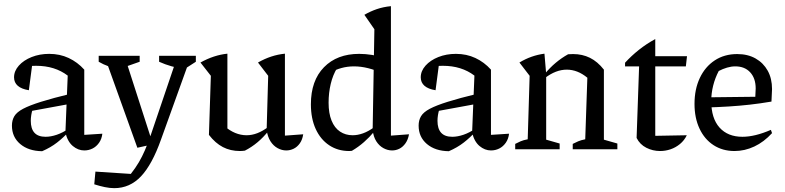

<svg xmlns="http://www.w3.org/2000/svg" viewBox="-20 -776 4079 998"><path d="M418 6Q386 6 358.5 -17Q331 -40 320 -87L332 -383Q265 -434 168 -434Q149 -434 131 -432Q113 -430 97 -426L149 -452L130 -307Q92 -313 72.5 -330Q53 -347 53 -374Q53 -407 78 -435Q103 -463 144.5 -479.5Q186 -496 236 -496Q291 -496 337 -474.5Q383 -453 418 -414V-75L512 -81Q509 -54 495 -34Q481 -14 461 -4Q441 6 418 6ZM199 10Q128 9 85 -27.5Q42 -64 42 -123Q42 -151 54.5 -172Q67 -193 100 -210.5Q133 -228 193.5 -247Q254 -266 349 -289V-237L120 -195L150 -209Q145 -194 142.5 -178Q140 -162 140 -148Q140 -107 159 -86Q178 -65 217 -65Q244 -65 275 -75.5Q306 -86 340 -109V-94Q310 -61 276.5 -35Q243 -9 199 10Z M470 182 476 116 660 128Q685 96 702 67Q719 38 733 5.5Q747 -27 762 -69L900 -476H970L817 -51Q771 79 713 140.5Q655 202 574 202Q551 202 524.5 196.5Q498 191 470 182ZM694 -8 526 -476H630L775 -26ZM598 -417Q570 -422 543.5 -431.5Q517 -441 493 -455V-486H706V-455ZM939 -417Q905 -422 871.5 -431.5Q838 -441 807 -455V-486H998V-455Z M1461 -71 1556 -78Q1552 -50 1538.5 -31Q1525 -12 1506.5 -3Q1488 6 1468 6Q1445 6 1423 -6Q1401 -18 1386 -41.5Q1371 -65 1366 -100L1374 -382L1321 -451Q1389 -490 1461 -497ZM1253 7Q1246 8 1239.5 8.5Q1233 9 1227 9Q1178 9 1138.5 -11.5Q1099 -32 1066 -75L1146 -121Q1201 -73 1262 -73Q1317 -73 1374 -116L1376 -96Q1349 -62 1318.5 -36.5Q1288 -11 1253 7ZM1066 -75 1076 -382 1022 -451Q1092 -490 1162 -497V-88Z M1795 9Q1736 9 1691 -21Q1646 -51 1621 -105.5Q1596 -160 1596 -234Q1596 -357 1664 -426.5Q1732 -496 1847 -496Q1879 -496 1914 -490.5Q1949 -485 1986 -473L1972 -393Q1892 -431 1820 -431Q1786 -431 1755 -422.5Q1724 -414 1694 -397L1732 -422Q1710 -386 1699 -339.5Q1688 -293 1688 -242Q1688 -187 1703.5 -149Q1719 -111 1747.5 -92Q1776 -73 1813 -73Q1839 -73 1867 -83Q1895 -93 1925 -115V-92Q1901 -63 1872 -37.5Q1843 -12 1809 8Q1806 8 1802.5 8.5Q1799 9 1795 9ZM2018 6Q1995 6 1973 -6Q1951 -18 1936 -41.5Q1921 -65 1917 -100L1926 -624L1874 -699Q1905 -717 1938.5 -728.5Q1972 -740 2012 -744V-71L2106 -78Q2101 -50 2087.5 -31Q2074 -12 2056 -3Q2038 6 2018 6ZM1958 -755 1957 -756H1958Z M2532 6Q2500 6 2472.5 -17Q2445 -40 2434 -87L2446 -383Q2379 -434 2282 -434Q2263 -434 2245 -432Q2227 -430 2211 -426L2263 -452L2244 -307Q2206 -313 2186.5 -330Q2167 -347 2167 -374Q2167 -407 2192 -435Q2217 -463 2258.5 -479.5Q2300 -496 2350 -496Q2405 -496 2451 -474.5Q2497 -453 2532 -414V-75L2626 -81Q2623 -54 2609 -34Q2595 -14 2575 -4Q2555 6 2532 6ZM2313 10Q2242 9 2199 -27.5Q2156 -64 2156 -123Q2156 -151 2168.5 -172Q2181 -193 2214 -210.5Q2247 -228 2307.5 -247Q2368 -266 2463 -289V-237L2234 -195L2264 -209Q2259 -194 2256.5 -178Q2254 -162 2254 -148Q2254 -107 2273 -86Q2292 -65 2331 -65Q2358 -65 2389 -75.5Q2420 -86 2454 -109V-94Q2424 -61 2390.5 -35Q2357 -9 2313 10Z M2658 0V-28Q2671 -35 2686 -41.5Q2701 -48 2723 -52L2733 -382L2680 -451Q2741 -488 2810 -497L2819 -391V-50L2889 -30V0ZM2957 0V-28Q2970 -35 2985.5 -41.5Q3001 -48 3022 -52L3033 -372L3119 -414V-50L3189 -30V0ZM2812 -370 2810 -390Q2838 -424 2868.5 -449.5Q2899 -475 2933 -494Q2940 -494 2946.5 -494.5Q2953 -495 2959 -495Q3007 -495 3046.5 -475.5Q3086 -456 3119 -414L3033 -372Q2982 -414 2926 -414Q2869 -414 2812 -370Z M3386 -573V-484H3551L3545 -431H3386V-70L3550 -73Q3537 -46 3514.5 -27.5Q3492 -9 3465.5 0Q3439 9 3411 9Q3373 9 3339.5 -8Q3306 -25 3289 -59L3302 -431H3229V-450Q3262 -486 3301 -517Q3340 -548 3386 -573Z M3798 9Q3736 9 3689 -21.5Q3642 -52 3616 -107.5Q3590 -163 3590 -236Q3590 -312 3617.5 -370.5Q3645 -429 3695 -462Q3745 -495 3812 -495Q3867 -495 3907.5 -472Q3948 -449 3970.5 -408.5Q3993 -368 3993 -313L3990 -248Q3931 -238 3877.5 -232Q3824 -226 3768 -222.5Q3712 -219 3644 -217L3645 -270L3906 -273L3908 -316Q3908 -369 3879.5 -400Q3851 -431 3802 -431Q3781 -431 3759 -424.5Q3737 -418 3716 -407Q3697 -371 3687 -331Q3677 -291 3677 -251Q3677 -161 3720 -113Q3763 -65 3839 -65Q3904 -65 3987 -101L3993 -84Q3951 -38 3901 -14.5Q3851 9 3798 9Z"/></svg>

Font: Piazzolla 24pt Medium
Style: Regular
Weight: 500
Designer: Juan Pablo del Peral
Foundry: Huerta Tipografica
Version: Version 2.005